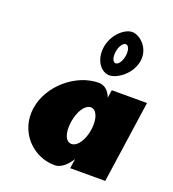

<svg xmlns="http://www.w3.org/2000/svg" viewBox="-157 -993 1012 1126"><g transform="rotate(20 349.0 -430.0)"><path d="M347 -733C334.9 -649 383.1 -590 433.7 -590C483.3 -590 566.1 -649 578.2 -733C590.2 -816 522.8 -875 474.8 -875C427.3 -875 359 -816 347 -733ZM422.1 -733C427 -767 445.8 -795 463.3 -795C481.2 -795 491.4 -767 486.5 -733C481.4 -698 463.6 -669 445.1 -669C426.1 -669 417.1 -698 422.1 -733ZM82 -256C60.4 -106 174.2 15 313.3 15C350.2 15 386.3 -16 412.4 -58H413.5L405.1 0H623.9L697.8 -513H478L470.9 -464C454.7 -505 427.9 -528 391.6 -528C252.5 -528 103.6 -406 82 -256ZM317 -256C327.3 -327 362.4 -377 397.7 -377C432.5 -377 454.7 -327 444.5 -256C434.4 -186 399.4 -136 363 -136C325 -136 306.9 -186 317 -256Z"/></g></svg>

Font: Blink
Style: WideObl
Weight: 400
Designer: Mew Too
Foundry: Cannot Into Space Fonts
Version: Version 001.000